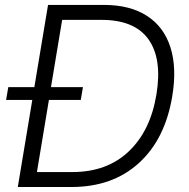

<svg xmlns="http://www.w3.org/2000/svg" viewBox="-20 -747 757 767"><path d="M266 0H51.1L109 -347.7H4.3L13.1 -398.8H117.2L171.9 -727.3H396Q499.3 -727.3 567.1 -683.6Q634.9 -639.9 661 -557.4Q687.1 -474.8 668 -361.9Q639.6 -190.7 534.4 -95.3Q429.3 0 266 0ZM183.6 -398.8H311.4L302.6 -347.7H175.4L127.5 -59.7H269.5Q407 -59.7 494 -141.9Q581 -224.1 604.8 -369.3Q628.6 -511.7 573.2 -589.7Q517.8 -667.6 386 -667.6H228.3Z"/></svg>

Font: Karasuma Gothic
Style: Light Italic
Weight: 300
Italic angle: 9.39998°
Designer: Rasmus Andersson / Ryoko Nishizuka
Foundry: rsms
Version: Version 1.00